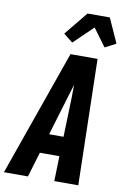

<svg xmlns="http://www.w3.org/2000/svg" viewBox="-127 -1043 732 1104"><g transform="rotate(10 238.5 -491.0)"><path d="M-23 0 236 -735H394L411 0H271L275 -146H161L117 0ZM279 -260 286 -490Q286 -509 286.5 -527.5Q287 -546 287 -565Q281 -546 275.5 -527.5Q270 -509 264 -490L195 -260ZM234 -802 180 -845 292 -982H422L486 -840L422 -807L346 -910Z"/></g></svg>

Font: Iosevka Heavy
Style: Italic
Weight: 900
Italic angle: -9°
Monospace: yes
Designer: Belleve Invis
Foundry: Belleve Invis
Version: Version 32.5.0; ttfautohint (v1.8.4)